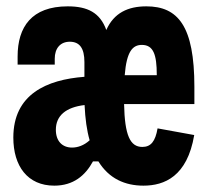

<svg xmlns="http://www.w3.org/2000/svg" viewBox="-20 -573 660 605"><path d="M193.5 -553C79.5 -553 35.5 -488 35.5 -395V-369.5H152.5V-388C152.5 -420 169.5 -442 201 -441.5C230.5 -441 246 -421.5 246 -377.5V-331C127 -322 22 -276 22 -139.5C22 -49.5 67 12 151 12C211 12 248.5 -19.5 273 -64.5H290C323.5 -10 374 12 432 12C498 12 570 -17 592 -147.5L476.5 -168.5C469.5 -127.5 455.5 -110 428.5 -110C390 -110 373 -146.5 371 -245H592.5V-299.5C592.5 -491 541 -553 441 -553C383.5 -553 339 -532.5 315 -478.5C295 -533.5 255.5 -553 193.5 -553ZM156 -164C156 -208.5 187.5 -235 246.5 -242C248.5 -199 253.5 -162 262.5 -131C244.5 -114.5 224.5 -108 207 -108C176.5 -108 156 -128 156 -164ZM373 -336C379 -412 398.5 -431.5 427 -431.5C463.5 -431.5 474 -400.5 474 -337.5V-336Z"/></svg>

Font: Monaspace Neon ExtraBold
Style: Regular
Weight: 800
Designer: Riley Cran & the Lettermatic Team
Foundry: Lettermatic
Version: Version 1.200 (Monaspace Neon)